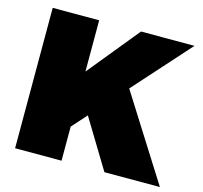

<svg xmlns="http://www.w3.org/2000/svg" viewBox="-102 -814 977 926"><g transform="rotate(15 386.5 -350.5)"><path d="M773 0 507 -421 758 -701H491L282 -445V-701H50V0H282V-170L348 -244L496 0Z"/></g></svg>

Font: Montserrat arm Black
Style: Regular
Weight: 900
Designer: Julieta Ulanovsky
Foundry: Julieta Ulanovsky
Version: Version 6.000;PS 006.000;hotconv 1.0.88;makeotf.lib2.5.64775